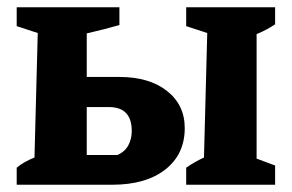

<svg xmlns="http://www.w3.org/2000/svg" viewBox="-20 -509 805 529"><path d="M493 0V-47Q516 -63 542 -75L551 -418L493 -437V-489H738V-442Q714 -426 687 -415V-72L738 -53V0ZM26 0V-47Q45 -63 75 -75L84 -418L26 -437V-489H309V-440Q288 -434 266.5 -428.5Q245 -423 219 -417V-297H309Q391 -297 440 -258.5Q489 -220 489 -156Q489 -84 435.5 -42Q382 0 289 0ZM219 -82H304Q324 -91 333.5 -108.5Q343 -126 343 -148Q343 -214 280 -214H219Z"/></svg>

Font: Piazzolla
Style: Bold
Weight: 700
Designer: Juan Pablo del Peral
Foundry: Huerta Tipografica
Version: Version 1.330